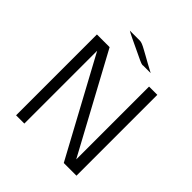

<svg xmlns="http://www.w3.org/2000/svg" viewBox="-225 -1010 1167 1167"><g transform="rotate(45 358.5 -426.5)"><path d="M223 -853H308Q313 -853 318 -852Q323 -851 331 -848Q339 -845 346.5 -841Q354 -837 369 -829Q384 -821 399 -812.5Q414 -804 441 -789Q468 -774 495 -760H431Q430 -760 428 -759.5Q426 -759 425 -759Q415 -760 396 -769L265 -831Q230 -848 223 -853ZM98 0V-695H207L546 -69V-695H617V0H508L169 -626V0Z"/></g></svg>

Font: Coval
Style: ExtraLight
Weight: 250
Foundry: Context Ltd
Version: Version 001.000